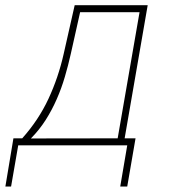

<svg xmlns="http://www.w3.org/2000/svg" viewBox="-34 -548 641 724"><path d="M49.8 -26.4Q111.3 -95.2 148.7 -175.3Q186 -255.4 206.1 -344.7L247.6 -528.3H522.9L436 -26.4H477.1L445.8 155.3H419.4L445.8 0H34.7L7.8 155.3H-13.7L16.6 -26.4ZM232.9 -344.7Q223.1 -300.8 210.4 -257.8Q197.8 -214.8 179.9 -174.1Q162.1 -133.3 138.4 -95.9Q114.7 -58.6 82.5 -25.9L409.7 -26.4L492.2 -502H268.1Z"/></svg>

Font: Roboto Mono Thin
Style: Italic
Weight: 250
Designer: Google
Version: Version 2.000985; 2015; ttfautohint (v1.3)